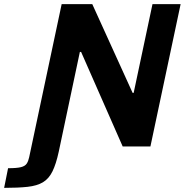

<svg xmlns="http://www.w3.org/2000/svg" viewBox="-119 -708 893 928"><path d="M-99 200 -80 105Q-38 105 -18 100Q2 95 10 83Q18 71 22 52L179 -688H327L522 -259H527L618 -688H754L608 0H474L273 -457H267L165 25Q152 85 134.5 120.5Q117 156 88.5 173Q60 190 14.5 195Q-31 200 -99 200Z"/></svg>

Font: Saira SemiBold
Style: Italic
Weight: 600
Italic angle: -12°
Designer: Hector Gatti with collaboration of the Omnibus-Type team
Foundry: Omnibus-Type
Version: Version 1.100; ttfautohint (v1.8.3)